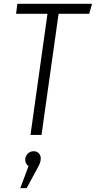

<svg xmlns="http://www.w3.org/2000/svg" viewBox="-20 -705 501 1003"><path d="M460.9 -685.1 445.8 -632.8H286.1L196.8 0H139.2L228 -632.8H64L70.8 -685.1ZM155.8 85Q172.9 85 182.9 95.9Q192.9 106.9 192.9 122.1Q192.9 136.2 188 148.4Q183.1 160.6 168.9 186L119.1 277.8H85.9L128.9 163.1Q111.8 149.4 111.8 129.9Q111.8 111.3 124.5 98.1Q137.2 85 155.8 85Z"/></svg>

Font: Fira Sans Compressed Light
Style: Italic
Weight: 300
Width: 3
Italic angle: -8°
Designer: Carrois Corporate & Edenspiekermann AG
Foundry: Carrois Corporate GbR & Edenspiekermann AG
Version: Version 4.203;PS 004.203;hotconv 1.0.88;makeotf.lib2.5.64775